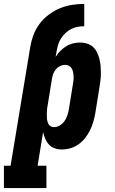

<svg xmlns="http://www.w3.org/2000/svg" viewBox="-65 -755 585 980"><path d="M-45 205V91H-11L89 -513Q94 -544 105 -574.5Q116 -605 136 -632Q156 -659 183 -679.5Q210 -700 240.5 -712.5Q271 -725 302 -730Q333 -735 365 -735V-621Q348 -621 331 -618Q314 -615 298.5 -607Q283 -599 269.5 -586.5Q256 -574 246.5 -559Q237 -544 232 -527.5Q227 -511 224 -494L219 -465Q229 -481 243 -495Q257 -509 273 -519Q289 -529 307.5 -533.5Q326 -538 344 -538Q362 -538 379.5 -532.5Q397 -527 410 -515Q423 -503 430.5 -487Q438 -471 442.5 -453.5Q447 -436 448.5 -417.5Q450 -399 450 -380.5Q450 -362 447.5 -343Q445 -324 442 -305L421 -175Q417 -154 411 -132.5Q405 -111 394.5 -90Q384 -69 369.5 -50.5Q355 -32 336 -18.5Q317 -5 295 1.5Q273 8 251 8Q232 8 214.5 2Q197 -4 185 -17Q173 -30 166 -46.5Q159 -63 155 -81L127 91H172V205ZM210 -106Q226 -106 240 -114.5Q254 -123 263.5 -136Q273 -149 278 -164Q283 -179 286 -194L307 -324Q309 -335 310 -345.5Q311 -356 310.5 -366.5Q310 -377 308 -387Q306 -397 301 -405.5Q296 -414 287 -419Q278 -424 267 -424Q254 -424 241.5 -418Q229 -412 220 -401Q211 -390 206.5 -377.5Q202 -365 200 -352L179 -222Q177 -213 176 -204.5Q175 -196 174.5 -187Q174 -178 174 -169.5Q174 -161 174.5 -152.5Q175 -144 177 -136Q179 -128 183 -121Q187 -114 194.5 -110Q202 -106 210 -106Z"/></svg>

Font: Iosevka Curly Slab HvObl
Style: Regular
Weight: 900
Italic angle: -9°
Monospace: yes
Designer: Belleve Invis
Foundry: Belleve Invis
Version: Version 11.1.0; ttfautohint (v1.8.3)